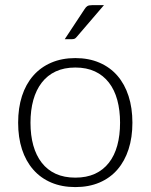

<svg xmlns="http://www.w3.org/2000/svg" viewBox="-20 -736 598 762"><path d="M279 -505.5Q332.5 -505.5 374.8 -487.2Q417 -469 446 -435.5Q475 -402 490.2 -354.8Q505.5 -307.5 505.5 -249Q505.5 -190.5 490.2 -143.5Q475 -96.5 446 -63Q417 -29.5 374.8 -11.5Q332.5 6.5 279 6.5Q225.5 6.5 183.2 -11.5Q141 -29.5 111.8 -63Q82.5 -96.5 67.2 -143.5Q52 -190.5 52 -249Q52 -307.5 67.2 -354.8Q82.5 -402 111.8 -435.5Q141 -469 183.2 -487.2Q225.5 -505.5 279 -505.5ZM279 -31Q323.5 -31 356.8 -46.2Q390 -61.5 412.2 -90Q434.5 -118.5 445.5 -158.8Q456.5 -199 456.5 -249Q456.5 -298.5 445.5 -339Q434.5 -379.5 412.2 -408.2Q390 -437 356.8 -452.5Q323.5 -468 279 -468Q234.5 -468 201.2 -452.5Q168 -437 145.8 -408.2Q123.5 -379.5 112.2 -339Q101 -298.5 101 -249Q101 -199 112.2 -158.8Q123.5 -118.5 145.8 -90Q168 -61.5 201.2 -46.2Q234.5 -31 279 -31ZM392.5 -715.5 284 -589Q280 -584 275.8 -582.2Q271.5 -580.5 265.5 -580.5H237L315.5 -699.5Q321 -708.5 327 -712Q333 -715.5 345 -715.5Z"/></svg>

Font: LatoLatin Light
Style: Regular
Weight: 300
Designer: Lukasz Dziedzic with Adam Twardoch and Botio Nikoltchev
Foundry: tyPoland Lukasz Dziedzic
Version: Version 2.015; 2015-08-06; http://www.latofonts.com/